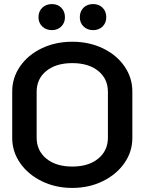

<svg xmlns="http://www.w3.org/2000/svg" viewBox="-20 -914 710 943"><path d="M40 -236V-465Q40 -532 78.5 -588Q117 -644 184.5 -676.5Q252 -709 335 -709Q418 -709 485.5 -676.5Q553 -644 591.5 -588Q630 -532 630 -465V-236Q630 -169 591 -113Q552 -57 484.5 -24Q417 9 335 9Q253 9 185.5 -24Q118 -57 79 -113Q40 -169 40 -236ZM510 -238V-463Q510 -527 462.5 -565.5Q415 -604 335 -604Q255 -604 207.5 -565.5Q160 -527 160 -463V-238Q160 -174 207.5 -135Q255 -96 335 -96Q415 -96 462.5 -135Q510 -174 510 -238ZM169 -829Q169 -858 187.5 -876Q206 -894 235 -894Q263 -894 281 -876Q299 -858 299 -829Q299 -802 281 -784Q263 -766 235 -766Q206 -766 187.5 -784Q169 -802 169 -829ZM372 -829Q372 -858 390 -876Q408 -894 437 -894Q466 -894 484 -876Q502 -858 502 -829Q502 -802 484 -784Q466 -766 437 -766Q409 -766 390.5 -784Q372 -802 372 -829Z"/></svg>

Font: K2D SemiBold
Style: Regular
Weight: 600
Designer: Katatrad Aksorn Co.,Ltd.
Foundry: Cadson Demak Co.,Ltd.
Version: Version 1.000; ttfautohint (v1.6)